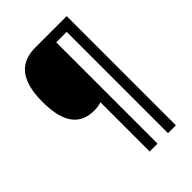

<svg xmlns="http://www.w3.org/2000/svg" viewBox="-255 -868 1103 1103"><g transform="rotate(-45 296.5 -316.5)"><path d="M502 127V-760H248C127 -760 55 -691 55 -509C55 -333 121 -264 231 -264C252 -264 272 -267 289 -273V127H353V-696H438V127Z"/></g></svg>

Font: Noto Sans Lao Looped SemiCondensed Medium
Style: Regular
Weight: 500
Width: 4
Designer: Mark Frömberg, Ben Mitchell
Foundry: The Fontpad Ltd
Version: Version 1.002